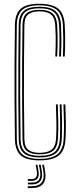

<svg xmlns="http://www.w3.org/2000/svg" viewBox="-20 -824 403 994"><path d="M184.5 6.2Q117.2 6.2 87.8 -19.5Q58.2 -45.2 57.2 -104.8Q55.8 -214.8 55.2 -308.2Q54.8 -401.8 55.2 -494.2Q55.8 -586.8 57.2 -693.8Q58 -753 87.4 -778.8Q116.8 -804.5 183.5 -804.5Q249.2 -804.5 280.8 -779.6Q312.2 -754.8 315.2 -693.5Q316.5 -671.2 316.9 -651.2Q317.2 -631.2 317.2 -612.1Q317.2 -593 316.8 -573.2Q316.2 -553.5 315.2 -531.2H305.5Q306.8 -558.5 307.2 -584.4Q307.8 -610.2 307.4 -637Q307 -663.8 305.5 -693.2Q302.8 -750.2 273.4 -773.4Q244 -796.5 183.5 -796.5Q122.2 -796.5 95 -772.6Q67.8 -748.8 67 -693.5Q65.8 -591 65.1 -497.5Q64.5 -404 65 -308.5Q65.5 -213 67 -104.8Q67.8 -48.5 95.8 -25Q123.8 -1.5 184.5 -1.5Q247 -1.5 276.8 -25Q306.5 -48.5 309.5 -104.8Q311.8 -146 311.2 -185.5Q310.8 -225 308.5 -283.5H318.2Q320.8 -221 321 -182.1Q321.2 -143.2 319.2 -104.8Q316.2 -45.5 285.1 -19.6Q254 6.2 184.5 6.2ZM184.5 -9.2Q127.8 -9.2 102.8 -31.5Q77.8 -53.8 76.8 -104.8Q75.2 -214.2 74.8 -307.8Q74.2 -401.2 74.9 -493.9Q75.5 -586.5 76.8 -693.5Q77.5 -744.8 102.5 -766.9Q127.5 -789 183.5 -789Q242.8 -789 268 -766Q293.2 -743 295.8 -692.5Q296.8 -670.5 297.2 -650.9Q297.8 -631.2 297.8 -612.5Q297.8 -593.8 297.2 -573.9Q296.8 -554 295.5 -531.2H285.8Q287.5 -564.2 287.9 -590.5Q288.2 -616.8 287.8 -641Q287.2 -665.2 286 -692.5Q283.8 -739 260.5 -760Q237.2 -781 183.5 -781Q134 -781 110.6 -761.4Q87.2 -741.8 86.5 -693.5Q85.5 -604.2 84.8 -511.9Q84 -419.5 84.4 -319.1Q84.8 -218.8 86.5 -104.8Q87.5 -56.8 110.9 -37Q134.2 -17.2 184.5 -17.2Q239.5 -17.2 263.5 -38.1Q287.5 -59 290 -105.8Q291.2 -132.8 291.5 -158.8Q291.8 -184.8 291.1 -214.6Q290.5 -244.5 289 -283.5H298.8Q300.8 -235.8 301.1 -204.9Q301.5 -174 301.1 -151.4Q300.8 -128.8 299.8 -105.8Q297.2 -56.2 271.9 -32.8Q246.5 -9.2 184.5 -9.2ZM184.5 -25Q140.8 -25 118.9 -42.5Q97 -60 96.5 -104.8Q95.2 -202.2 94.6 -299.5Q94 -396.8 94.5 -495.1Q95 -593.5 96.5 -693.5Q97 -738.2 118.6 -755.8Q140.2 -773.2 183.5 -773.2Q230.8 -773.2 252.2 -754.2Q273.8 -735.2 276 -691.5Q277.5 -662.5 278 -637Q278.5 -611.5 278 -586Q277.5 -560.5 276 -531.2H266.2Q267.5 -557.8 268.1 -583.6Q268.8 -609.5 268.4 -636.1Q268 -662.8 266.2 -691.5Q264.2 -731.5 244.6 -748.4Q225 -765.2 183.5 -765.2Q146.5 -765.2 126.6 -749.9Q106.8 -734.5 106.2 -692.5Q105 -599.8 104.2 -503.4Q103.5 -407 104 -307.5Q104.5 -208 106.2 -105.8Q106.8 -63.8 127 -48.2Q147.2 -32.8 184.5 -32.8Q226.5 -32.8 247.4 -49.4Q268.2 -66 270.2 -106.8Q272.5 -147.2 272 -186.2Q271.5 -225.2 269.5 -283.5H279.2Q281.2 -225.2 281.8 -186Q282.2 -146.8 280 -106.8Q277.8 -63 255.6 -44Q233.5 -25 184.5 -25ZM198.5 28.8H207.8L213.5 64Q220.2 106 202.8 127.8Q185.2 149.5 144.5 149.5H124V140H144.5Q180.5 140 195.5 120.9Q210.5 101.8 204.5 64ZM164.8 28.8H173.5L179.5 63.2Q183.5 86.8 174.2 99.5Q165 112.2 144.5 112.2H124V103H144.5Q160.5 103 167.1 92.8Q173.8 82.5 170.5 63.2ZM181.5 28.8H190.8L196.5 63.8Q202 96.5 188.8 113.6Q175.5 130.8 144.5 130.8H124V121.5H144.5Q170.8 121.5 181.5 107Q192.2 92.5 187.5 63.8Z"/></svg>

Font: Big Shoulders Inline Text ExtraLight
Style: Regular
Weight: 250
Version: Version 2.002